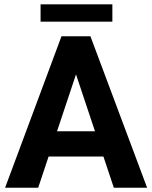

<svg xmlns="http://www.w3.org/2000/svg" viewBox="-20 -881 713 901"><path d="M354 -584 159.2 0H3.9L268.6 -710.9H367.2ZM514.2 0 319.3 -584 304.2 -710.9H404.3L670.4 0ZM507.8 -265.1V-146.5H128.9V-265.1ZM507.3 -860.8V-779.3H170.4V-860.8Z"/></svg>

Font: RobotoDEMO
Style: Regular
Weight: 400
Designer: Christian Robertson
Foundry: Google
Version: Version 2.136